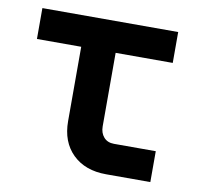

<svg xmlns="http://www.w3.org/2000/svg" viewBox="-66 -621 733 692"><g transform="rotate(10 300.0 -275.0)"><path d="M365 0Q288 0 242.5 -44.5Q197 -89 197 -165V-437H35V-550H532V-437H323V-168Q323 -144 336.5 -128.5Q350 -113 374 -113H527V0Z"/></g></svg>

Font: JetBrains Mono NL
Style: Bold
Weight: 700
Monospace: yes
Designer: Philipp Nurullin, Konstantin Bulenkov
Foundry: JetBrains
Version: Version 2.305; ttfautohint (v1.8.4.7-5d5b)